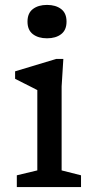

<svg xmlns="http://www.w3.org/2000/svg" viewBox="-20 -762 386 782"><path d="M171.5 -606Q136 -606 114 -622.8Q92 -639.5 92 -674Q92 -708.5 114 -725.2Q136 -742 171.5 -742Q207 -742 229 -725.2Q251 -708.5 251 -674Q251 -639.5 229 -622.8Q207 -606 171.5 -606ZM238 -522 231 -410V-68L310 -48V0H48.5V-48L132 -68V-395Q126.5 -398 110.8 -406Q95 -414 76 -423.5Q57 -433 41.5 -441V-471.5L209 -522Z"/></svg>

Font: Newsreader Caption
Style: Regular
Weight: 400
Designer: Hugues Gentile
Foundry: Production Type
Version: Version 1.001